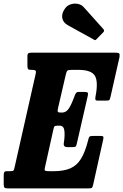

<svg xmlns="http://www.w3.org/2000/svg" viewBox="-58 -1041 681 1061"><path d="M236 -321 190.5 -116.5Q186.5 -100 192 -97.5Q197.5 -95 216 -95H239Q295 -95 331.2 -111Q367.5 -127 390.2 -164.5Q413 -202 429 -266Q432 -280.5 436 -285.2Q440 -290 457.5 -290H495Q509 -290 512 -286.5Q515 -283 512.5 -271L457 -21.5Q453.5 -6.5 450 -3.2Q446.5 0 429.5 0H-16Q-28 0 -32.8 -4.2Q-37.5 -8.5 -37.5 -21.5V-70.5Q-37.5 -84 -34.5 -89.5Q-31.5 -95 -18.5 -95H-4Q12.5 -95 16 -98.2Q19.5 -101.5 22.5 -116L139.5 -634.5Q142.5 -648 137.5 -651.5Q132.5 -655 118.5 -655H115Q100 -655 96.8 -659.5Q93.5 -664 93.5 -678.5V-730.5Q93.5 -744.5 100 -747.2Q106.5 -750 119.5 -750H578Q596 -750 600.2 -746Q604.5 -742 602.5 -726L552.5 -505Q549.5 -491.5 546.2 -488.2Q543 -485 527 -485H482.5Q470.5 -485 469.2 -491Q468 -497 469.5 -506Q486 -589 466.5 -622Q447 -655 374 -655H338.5Q319 -655 314.2 -650.2Q309.5 -645.5 305.5 -628.5L263 -445Q259 -429 261.5 -424Q264 -419 276 -419H284Q309.5 -419 325 -445.5Q340.5 -472 354 -510Q357 -520 361.8 -526.5Q366.5 -533 377.5 -533H408Q423 -533 426.5 -528.8Q430 -524.5 427 -511.5L366.5 -247.5Q364 -236.5 360.8 -232.2Q357.5 -228 344.5 -228H314.5Q300.5 -228 296.5 -235.5Q292.5 -243 295 -253.5Q301 -291 297.8 -318.8Q294.5 -346.5 272 -346.5H258Q245 -346.5 242 -341.2Q239 -336 236 -321ZM302 -995Q313.5 -1011 333 -1017.2Q352.5 -1023.5 372.5 -1019.5Q392.5 -1015.5 405.5 -1000.5L512.5 -881Q521.5 -872 513 -863L476 -825Q472 -820.5 469.2 -819.5Q466.5 -818.5 461 -822L318 -901Q290.5 -916 286 -941.5Q281.5 -967 302 -995Z"/></svg>

Font: Besley* Condensed
Style: Bold Italic
Weight: 700
Width: 3
Italic angle: -13°
Designer: Owen Earl
Foundry: indestructible type*
Version: Version 3.000; ttfautohint (v1.8.3)